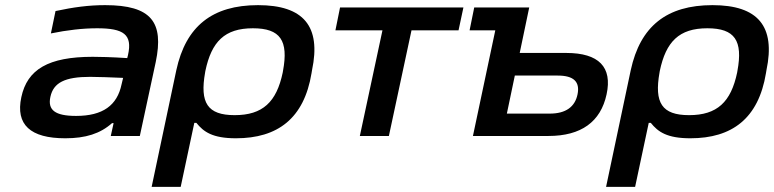

<svg xmlns="http://www.w3.org/2000/svg" viewBox="-20 -529 3011 747"><path d="M389 -509C325 -509 266 -501 196 -486L178 -399C242 -412 302 -419 358 -419C461 -419 496 -395 478 -315L475 -303C412 -307 366 -308 341 -308C168 -308 86 -259 63 -151C40 -44 98 9 234 9C313 9 370 -9 416 -50H422L411 0H524L586 -288C618 -442 570 -509 389 -509ZM176 -152C188 -208 233 -230 331 -230C360 -230 413 -228 459 -226L453 -201C436 -119 380 -78 276 -78C194 -78 165 -101 176 -152Z M1192 -244 1194 -256C1230 -427 1161 -509 984 -509C806 -509 703 -427 666 -256L570 198H683L736 -51H744C772 -16 807 9 898 9C1060 9 1163 -68 1192 -244ZM778 -247 779 -253C803 -367 854 -419 964 -419C1071 -419 1103 -371 1081 -253L1080 -247C1056 -132 1002 -81 893 -81C787 -81 757 -129 778 -247Z M1380 0H1493L1581 -411H1764L1783 -500H1303L1285 -411H1468Z M1820 0H2114C2241 0 2317 -55 2340 -162C2363 -268 2310 -323 2183 -323H2002L2039 -500H1825L1807 -411H1907ZM1952 -87 1983 -235H2150C2212 -235 2237 -211 2227 -162C2217 -113 2181 -87 2119 -87Z M2960 -244 2962 -256C2998 -427 2929 -509 2752 -509C2574 -509 2471 -427 2434 -256L2338 198H2451L2504 -51H2512C2540 -16 2575 9 2666 9C2828 9 2931 -68 2960 -244ZM2546 -247 2547 -253C2571 -367 2622 -419 2732 -419C2839 -419 2871 -371 2849 -253L2848 -247C2824 -132 2770 -81 2661 -81C2555 -81 2525 -129 2546 -247Z"/></svg>

Font: LT Wave Medium
Style: Italic
Weight: 500
Designer: Daniel Lyons
Version: Version 2.5 (Glyphs App)